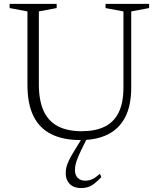

<svg xmlns="http://www.w3.org/2000/svg" viewBox="-20 -702 808 976"><path d="M607.5 -258V-644L516.5 -661V-682.5H738V-661L647 -644V-256.5Q647 -165 616.2 -106Q585.5 -47 527.8 -18.5Q470 10 389.5 10Q301.5 10 241.2 -19.8Q181 -49.5 150.2 -111.8Q119.5 -174 119.5 -270.5V-644L29 -661V-682.5H268V-661L177.5 -644V-274Q177.5 -193 201 -140Q224.5 -87 273 -61Q321.5 -35 395.5 -35Q464 -35 511.2 -57.8Q558.5 -80.5 583 -129.8Q607.5 -179 607.5 -258ZM395 56.5Q381.5 84.5 374 103.5Q366.5 122.5 363.8 136.2Q361 150 361 163.5Q361 188.5 375.5 202.5Q390 216.5 414 216.5Q432.5 216.5 449.2 208.8Q466 201 488 181.5L495 198.5Q475.5 219 459.2 231.5Q443 244 427 249Q411 254 392.5 254Q355 254 334.5 233.2Q314 212.5 314 178.5Q314 164.5 317.2 149.5Q320.5 134.5 330.2 113.8Q340 93 359 62.5L405 -12.5H429Z"/></svg>

Font: Newsreader 14pt Light
Style: Regular
Weight: 300
Designer: Hugues Gentile
Foundry: Production Type
Version: Version 1.003